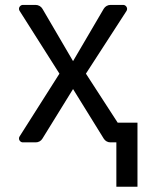

<svg xmlns="http://www.w3.org/2000/svg" viewBox="-20 -565 580 762"><path d="M55.4 -15.6Q55.4 -20.2 57.9 -23.8L215.9 -272.7L57.9 -521.7Q55.4 -525.2 55.4 -529.8Q55.4 -536.2 60 -540.8Q64.6 -545.5 71 -545.5H121.4Q129.6 -545.5 136.9 -541.4Q144.2 -537.3 148.4 -530.2L269.9 -322.4L391.7 -530.2Q396 -537.3 403.1 -541.4Q410.2 -545.5 418.7 -545.5H468.8Q475.1 -545.5 479.8 -540.7Q484.4 -535.9 484.4 -529.5Q484.4 -525.2 481.9 -521.3L321 -272.7L447.1 -78.1H525.6V176.1H441.8V0H418Q410.2 0 403.1 -3.9Q396 -7.8 391.7 -14.9L269.9 -211.6L148.4 -14.9Q144.2 -7.8 137.1 -3.9Q130 0 121.8 0H71Q64.6 0 60 -4.6Q55.4 -9.2 55.4 -15.6Z"/></svg>

Font: DeltaSans
Style: Regular
Weight: 400
Designer: Rasmus Andersson
Foundry: rsms
Version: Version 3.012